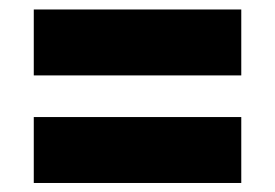

<svg xmlns="http://www.w3.org/2000/svg" viewBox="-20 -588 594 415"><path d="M53 -425V-567.5H501.5V-425ZM53 -192.5V-335H501.5V-192.5Z"/></svg>

Font: Encode Sans SC Condensed Thin ExtraBold
Style: Regular
Weight: 800
Version: Version 3.002